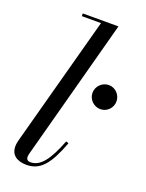

<svg xmlns="http://www.w3.org/2000/svg" viewBox="-143 -821 689 903"><g transform="rotate(20 201.0 -370.0)"><path d="M256.5 -153 243.5 -157.5C202.5 -51.5 166.5 -8 118 -8C104 -8 97.5 -16.5 97.5 -27.5C97.5 -32 98.5 -38.5 100 -44L289.5 -750H111V-736.5H207L31 -85C29 -76 26.5 -66.5 26.5 -53C26.5 -15.5 53 10 105 10C174 10 213.5 -38 256.5 -153ZM281.5 -415C281.5 -382 309 -355 342 -355C375 -355 401.5 -382 401.5 -415C401.5 -448 375 -475.5 342 -475.5C309 -475.5 281.5 -448 281.5 -415Z"/></g></svg>

Font: Bodoni* 16pt
Style: Italic
Weight: 400
Italic angle: -13°
Version: Version 2.3